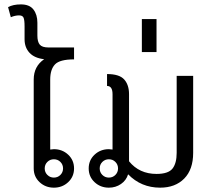

<svg xmlns="http://www.w3.org/2000/svg" viewBox="-20 -845 973 873"><path d="M16.7 -812.5Q39.2 -825 75 -825Q114.2 -825 132.1 -801.7Q150 -778.3 150 -741.7V-683.3Q150 -655 160.8 -642.1Q171.7 -629.2 200 -629.2H316.7V-575Q251.7 -575 230 -552.1Q208.3 -529.2 208.3 -483.3V-165Q218.3 -166.7 225 -166.7Q263.3 -166.7 290 -141.7Q316.7 -116.7 316.7 -79.2Q316.7 -41.7 290 -16.7Q263.3 8.3 225 8.3Q186.7 8.3 160 -16.7Q133.3 -41.7 133.3 -79.2V-483.3Q133.3 -543.3 180.8 -575.8Q136.7 -580.8 114.2 -605Q91.7 -629.2 91.7 -666.7V-725Q91.7 -754.2 87.1 -764.6Q82.5 -775 66.7 -775Q48.3 -775 29.2 -766.7ZM254.6 -108.8Q242.5 -120.8 225 -120.8Q207.5 -120.8 195.4 -108.8Q183.3 -96.7 183.3 -79.2Q183.3 -61.7 195.4 -49.6Q207.5 -37.5 225 -37.5Q242.5 -37.5 254.6 -49.6Q266.7 -61.7 266.7 -79.2Q266.7 -96.7 254.6 -108.8Z M466.7 -508.3Q522.5 -508.3 544.6 -483.8Q566.7 -459.2 566.7 -416.7V-111.7Q613.3 -54.2 691.7 -54.2Q745 -54.2 764.2 -78.3Q783.3 -102.5 783.3 -150V-500H858.3V-150Q858.3 -74.2 817.5 -32.9Q776.7 8.3 708.3 8.3Q621.7 8.3 562.5 -52.5Q554.2 -25 530 -8.3Q505.8 8.3 475 8.3Q436.7 8.3 410 -16.7Q383.3 -41.7 383.3 -79.2Q383.3 -116.7 410 -141.7Q436.7 -166.7 475 -166.7Q481.7 -166.7 491.7 -165V-416.7Q491.7 -454.2 466.7 -454.2ZM445.4 -49.6Q457.5 -37.5 475 -37.5Q492.5 -37.5 504.6 -49.6Q516.7 -61.7 516.7 -79.2Q516.7 -96.7 504.6 -108.8Q492.5 -120.8 475 -120.8Q457.5 -120.8 445.4 -108.8Q433.3 -96.7 433.3 -79.2Q433.3 -61.7 445.4 -49.6Z M625 -758.3H691.7V-608.3H625Z"/></svg>

Font: BoonBaan
Style: Regular
Weight: 400
Designer: Sungsit Sawaiwan
Foundry: FontUni
Version: Version 2.0